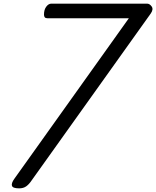

<svg xmlns="http://www.w3.org/2000/svg" viewBox="-20 -1018 855 1052"><path d="M85 14Q50 14 45.5 0Q41 -14 59 -39L686 -918H240Q230 -918 225.5 -923Q221 -928 221 -938Q221 -965 233.5 -981.5Q246 -998 261 -998H786Q800 -998 811 -982.5Q822 -967 806 -944L153 -29Q139 -8 123.5 3Q108 14 85 14Z"/></svg>

Font: Playwrite AU VIC
Style: Regular
Weight: 400
Designer: Veronika Burian, José Scaglione
Foundry: TypeTogether
Version: Version 1.002